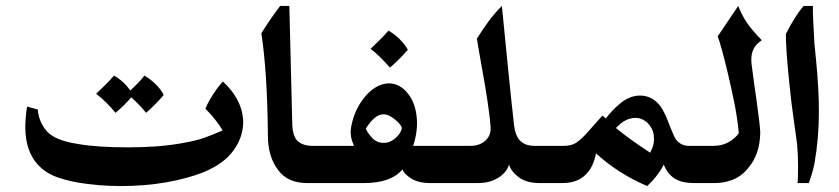

<svg xmlns="http://www.w3.org/2000/svg" viewBox="-20 -615 2818 645"><path d="M797 -203Q796 -153 764 -109Q732 -65 665 -37Q610 -15 538.5 -2.5Q467 10 386 10Q310 10 240 -2Q192 -11 161 -24Q130 -37 108 -61Q65 -107 65 -188Q65 -221 71 -257L107 -247Q110 -206 137 -174.5Q164 -143 244 -131Q307 -120 411 -120Q515 -120 591 -134Q638 -142 666 -152Q694 -162 728 -177Q705 -215 670 -250Q679 -272 696.5 -299Q714 -326 729 -341Q762 -311 779.5 -275.5Q797 -240 797 -203ZM530 -296Q522 -286 504.5 -268Q487 -250 471 -236Q448 -264 421 -288Q397 -260 368 -236Q338 -273 303 -300Q318 -314 335 -331Q352 -348 363 -361Q395 -343 418 -311Q452 -343 465 -361Q486 -349 504 -331Q522 -313 530 -296Z M1098 0H1012Q947 0 915 -43Q880 -88 880 -159Q878 -373 858 -503Q882 -543 921 -595H952L962 -192Q964 -159 978 -143Q996 -125 1030 -125H1098Z M1350 -448Q1320 -413 1290 -388Q1254 -429 1225 -451Q1240 -465 1257 -482Q1274 -499 1285 -512Q1305 -501 1323 -483Q1341 -465 1350 -448Z M1381 -202Q1381 -164 1368 -125H1528V0H1426Q1385 0 1361 -15.5Q1337 -31 1332 -46Q1294 0 1203 0H1084Q1055 0 1038 -18Q1021 -36 1021 -61Q1021 -88 1039.5 -106.5Q1058 -125 1084 -125H1169Q1168 -127 1163 -141Q1158 -155 1158 -175Q1160 -200 1170.5 -228.5Q1181 -257 1199 -281Q1218 -307 1241 -321Q1264 -335 1287 -335Q1324 -335 1352 -298.5Q1380 -262 1381 -202ZM1268 -231Q1239 -231 1209 -183Q1213 -171 1229 -153Q1245 -135 1269 -135Q1291 -135 1309.5 -152Q1328 -169 1330 -185Q1328 -196 1307 -213.5Q1286 -231 1268 -231Z M1843 0H1793Q1748 0 1721.5 -20.5Q1695 -41 1690 -63Q1688 -51 1675.5 -36Q1663 -21 1640 -10.5Q1617 0 1585 0H1514Q1487 0 1469 -19Q1451 -38 1451 -62Q1451 -88 1469.5 -106.5Q1488 -125 1514 -125H1560Q1595 -125 1615 -147Q1630 -164 1628 -188Q1626 -218 1622 -244Q1615 -301 1590 -438L1582 -485Q1604 -520 1622.5 -545Q1641 -570 1666 -595Q1673 -524 1685 -403Q1697 -282 1707 -193Q1711 -163 1723 -147Q1741 -125 1775 -125H1843Z M2355 0H2312Q2270 0 2246 -15.5Q2222 -31 2210 -62Q2189 -22 2154 10Q2056 -32 1982 -100Q1974 -55 1949 -30Q1921 0 1869 0H1828Q1802 0 1784 -17.5Q1766 -35 1766 -62Q1766 -84 1782 -104.5Q1798 -125 1828 -125H1873Q1900 -125 1915.5 -135.5Q1931 -146 1946 -162L2004 -227L2015 -217Q2037 -245 2057 -262Q2092 -294 2130 -294Q2171 -294 2198 -259Q2214 -237 2230 -192Q2243 -159 2251 -146Q2268 -125 2294 -125H2355ZM2075 -207Q2065 -201 2049 -185Q2091 -150 2164 -102Q2165 -103 2171 -117Q2177 -131 2177 -149Q2177 -174 2165 -190Q2157 -203 2143.5 -211Q2130 -219 2115 -219Q2094 -219 2075 -207Z M2504 -416Q2504 -405 2505 -398L2515 -323L2520 -289Q2533 -197 2534 -170Q2533 -96 2493 -50Q2469 -20 2435 -9Q2410 0 2380 0H2341Q2315 0 2296.5 -18Q2278 -36 2278 -63Q2278 -85 2295 -105Q2312 -125 2341 -125H2377Q2407 -125 2429.5 -138.5Q2452 -152 2462 -168Q2457 -218 2448.5 -261.5Q2440 -305 2426 -365Q2403 -462 2391 -493L2460 -595Q2473 -562 2490 -537.5Q2507 -513 2539 -480Q2537 -479 2527 -470.5Q2517 -462 2510.5 -448Q2504 -434 2504 -416Z M2680 -595H2711Q2710 -583 2712 -543Q2714 -503 2716 -468L2721 -418Q2731 -318 2731 -240Q2731 -151 2716 -65Q2709 -32 2697 0H2659Q2661 -10 2661 -57Q2661 -91 2658 -128L2653 -166Q2653 -166 2648 -201Q2638 -270 2631 -341Q2620 -449 2620 -501Q2654 -567 2680 -595Z"/></svg>

Font: Mirza SemiBold
Style: Regular
Weight: 600
Designer: Arabic design by Kourosh Beigpour, Latin design by Eduardo Tunni, engineering by Lasse Fister
Version: Version 1.0010g